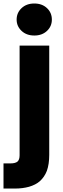

<svg xmlns="http://www.w3.org/2000/svg" viewBox="-51 -821 365 1107"><path d="M147 -616.2Q101.6 -616.2 73.2 -643.1Q44.9 -669.9 44.9 -708Q44.9 -747.1 73.2 -773.9Q101.6 -800.8 147 -800.8Q191.9 -800.8 220.2 -773.9Q248 -747.6 248 -708Q248 -669.4 220.2 -643.1Q191.9 -616.2 147 -616.2ZM-30.8 266.1V121.1H9.8Q38.1 121.1 50.8 109.9Q62 98.6 62 74.2V-558.1H232.9V71.8Q232.9 125.5 219.2 164.1Q205.1 200.2 178.2 224.1Q154.8 244.6 116.2 255.9Q79.1 266.1 36.1 266.1Z"/></svg>

Font: PoppinsZ
Style: Bold
Weight: 700
Designer: Ninad Kale (Devanagari), Jonny Pinhorn (Latin)
Foundry: Indian Type Foundry
Version: Version 3.002;FEAKit 1.0